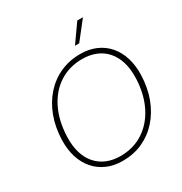

<svg xmlns="http://www.w3.org/2000/svg" viewBox="-213 -1095 1197 1262"><g transform="rotate(-30 385.5 -464.5)"><path d="M354 10Q288 10 235.5 -13Q183 -36 146.5 -78Q110 -120 91.5 -178.5Q73 -237 75 -309Q78 -405 107.5 -483.5Q137 -562 188.5 -619.5Q240 -677 309 -708Q378 -739 461 -739Q527 -739 579.5 -716Q632 -693 668.5 -650.5Q705 -608 723 -549.5Q741 -491 739 -420Q736 -324 706.5 -245.5Q677 -167 625.5 -109.5Q574 -52 505.5 -21Q437 10 354 10ZM357 -25Q456 -25 531.5 -74.5Q607 -124 651 -213Q695 -302 699 -420Q701 -488 685 -540.5Q669 -593 637 -629.5Q605 -666 559 -685Q513 -704 455 -704Q357 -704 281.5 -655Q206 -606 162.5 -517Q119 -428 115 -309Q113 -240 129 -187.5Q145 -135 177.5 -98.5Q210 -62 255.5 -43.5Q301 -25 357 -25ZM459 -803 555 -939H598L491 -803Z"/></g></svg>

Font: Mona Sans ExtraLight
Style: Italic
Weight: 200
Italic angle: -11.6951°
Designer: Deni Anggara
Foundry: GitHub
Version: Version 2.000